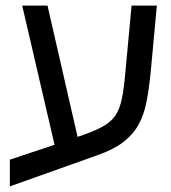

<svg xmlns="http://www.w3.org/2000/svg" viewBox="-20 -612 608 683"><path d="M15 51V-44L174 -97L59 -592H149L256 -125Q310 -143 342 -160Q374 -177 390 -200.5Q406 -224 413.5 -260.5Q421 -297 426 -355L448 -592H538L516 -355Q510 -295 501 -249Q492 -203 472.5 -168Q453 -133 418.5 -106.5Q384 -80 327 -60Z"/></svg>

Font: Noto Sans Living
Style: Regular
Weight: 400
Designer: Monotype Design Team
Foundry: Monotype Imaging Inc.
Version: Version 2.013; ttfautohint (v1.8.4.7-5d5b)